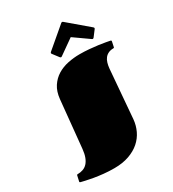

<svg xmlns="http://www.w3.org/2000/svg" viewBox="-226 -1075 1100 1218"><g transform="rotate(-30 323.5 -466.0)"><path d="M167 -533.2Q172.4 -586.4 195.8 -622.1Q219.2 -657.7 253.9 -679Q288.6 -700.2 331.1 -709Q373.5 -717.8 417 -717.8Q452.6 -717.8 486.8 -714.8Q521 -711.9 549.8 -708Q578.6 -704.1 599.6 -700.2Q620.6 -696.3 630.4 -694.3Q636.2 -692.9 636.2 -689Q636.2 -688 635.3 -683.1L627.9 -647.9Q627 -644.5 625.2 -643.8Q623.5 -643.1 622.1 -643.1Q600.6 -643.1 585 -635.7Q569.3 -628.4 559.1 -615.2Q548.8 -602.1 543.5 -584Q538.1 -565.9 536.1 -544.9L506.8 -189.9Q502.9 -147 484.9 -108.9Q466.8 -70.8 434.6 -42.5Q402.3 -14.2 355.5 2.4Q308.6 19 248 19Q207.5 19 169.9 15.1Q132.3 11.2 101.6 5.9Q70.8 0.5 48.6 -4.6Q26.4 -9.8 16.6 -12.2Q10.7 -13.7 10.7 -17.6Q10.7 -18.1 11.7 -22.9L20 -60.1Q21 -63.5 22.7 -64.2Q24.4 -64.9 25.9 -64.9Q47.4 -64.9 65.7 -71.3Q84 -77.6 97.7 -92.3Q111.3 -106.9 120.4 -130.4Q129.4 -153.8 132.8 -188ZM422.9 -839.8 313.5 -762.7Q311.5 -761.7 310.1 -760.7Q308.6 -759.8 307.1 -759.8Q302.2 -759.8 298.8 -764.6L266.1 -807.6Q263.2 -811 263.2 -814.5Q263.2 -817.9 267.6 -821.8L416 -947.8Q417.5 -948.7 418.9 -949.7Q420.4 -950.7 422.9 -950.7Q425.3 -950.7 426.8 -949.7Q428.2 -948.7 429.7 -947.8L578.1 -821.8Q582.5 -817.9 582.5 -814.5Q582.5 -811 579.6 -807.6L546.9 -764.6Q543 -759.8 538.6 -759.8Q537.1 -759.8 535.6 -760.7Q534.2 -761.7 532.2 -762.7Z"/></g></svg>

Font: Fascinate Cyrillic
Style: Regular
Weight: 900
Designer: Denis Ignatov
Foundry: Astigmatic (AOETI)
Version: Version 1.00 November 30, 2018, initial release